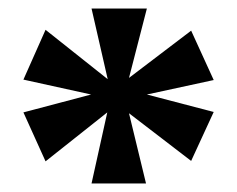

<svg xmlns="http://www.w3.org/2000/svg" viewBox="-20 -781 557 451"><path d="M195 -350 232 -517 87 -402 35 -517 194 -559 35 -594 87 -711 233 -595 195 -761H325L283 -598L429 -709L482 -593L325 -559L482 -518L429 -403L283 -515L323 -350Z"/></svg>

Font: Noto Serif Gujarati Black
Style: Regular
Weight: 900
Version: Version 2.102